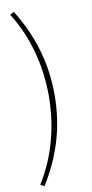

<svg xmlns="http://www.w3.org/2000/svg" viewBox="-107 -846 514 1078"><g transform="rotate(-10 149.5 -306.5)"><path d="M55 191C145 46 200 -112 200 -306C200 -499 145 -658 55 -804L33 -790C121 -651 167 -482 167 -306C167 -130 121 40 33 178Z"/></g></svg>

Font: Source Han Sans JP ExtraLight
Style: Regular
Weight: 250
Designer: Ryoko NISHIZUKA 西塚涼子 (kana, bopomofo & ideographs); Paul D. Hunt (Latin, Greek & Cyrillic); Sandoll Communications 산돌커뮤니
Foundry: Adobe
Version: Version 2.001;hotconv 1.0.107;makeotfexe 2.5.65593